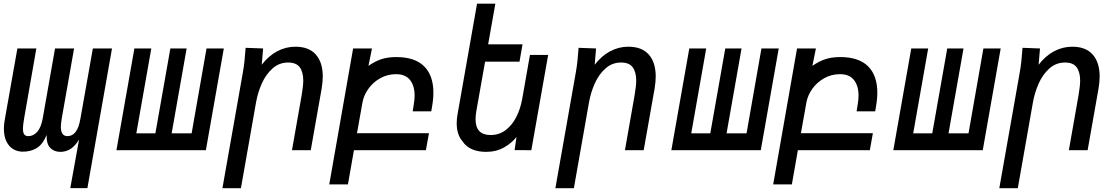

<svg xmlns="http://www.w3.org/2000/svg" viewBox="-20 -812 6040 1038"><path d="M452.5 205H360L407.5 -58Q368.5 9 306.5 9Q273 9 252 -12Q231 -33 232 -82Q210 -30 177.8 -11Q145.5 8 104 8Q74 8 50.8 -6.2Q27.5 -20.5 14.2 -48.5Q1 -76.5 1 -116Q1 -138 5.5 -163.5L74 -550H176.5L110.5 -172.5Q104 -134.5 104 -116.5Q104 -95 111 -85.5Q118 -76 133 -76Q160.5 -76 181.2 -99.2Q202 -122.5 211 -172L277.5 -550H380.5L314 -172.5Q309 -142.5 309 -126.5Q309 -76 344.5 -76Q371 -76 388.8 -98.8Q406.5 -121.5 415 -172L482 -550H585.5Z M1093 0H609.5L706.5 -550H798L717 -91H820L901 -550H989L908 -91H1016L1096.5 -550H1190Z M1308 -553.5 1402.5 -550 1395 -462Q1432 -510 1478.5 -534.8Q1525 -559.5 1577 -559.5Q1650 -559.5 1687.5 -517Q1725 -474.5 1725 -398Q1725 -369.5 1718.5 -330.5L1660 0H1558.5L1611 -298Q1619.5 -349 1619.5 -376Q1619.5 -422 1600.8 -448Q1582 -474 1537.5 -474Q1489.5 -474 1453.5 -442Q1417.5 -410 1395.5 -360.8Q1373.5 -311.5 1364 -257L1282.5 205.5H1182.5L1292.5 -417.5Q1298.5 -451 1301.5 -479.5Q1304.5 -508 1308 -553.5Z M1889 -550H1991L1972 -456Q2009.5 -482 2044 -492.8Q2078.5 -503.5 2122.5 -503.5Q2222.5 -503.5 2272.8 -453.8Q2323 -404 2323 -311Q2323 -275.5 2315.5 -234L2311.5 -210H2211L2216.5 -244.5Q2221.5 -273.5 2221.5 -295Q2221.5 -348.5 2196.5 -379.8Q2171.5 -411 2121.5 -411Q2074.5 -411 2035.5 -389Q1996.5 -367 1971.5 -331.8Q1946.5 -296.5 1939.5 -257.5L1910 -92H2299L2282.5 0H1893.5L1861 185H1760Z M2481 -47.5Q2465.5 -64.5 2457.2 -89.5Q2449 -114.5 2449 -145.5Q2449 -168 2453.5 -193.5L2559 -792H2658L2619 -572.5H2805L2788.5 -478.5H2602.5L2555 -210.5Q2551 -185.5 2551 -167.5Q2551 -82 2632 -82Q2678.5 -82 2713.8 -108.8Q2749 -135.5 2771.2 -179.5Q2793.5 -223.5 2803 -276L2845 -515H2943.5L2852.5 0L2762 -0.5L2772.5 -72Q2749 -40.5 2706.5 -15.8Q2664 9 2607.5 9Q2564 9 2531.2 -5.5Q2498.5 -20 2481 -47.5Z M3108 -553.5 3202.5 -550 3195 -462Q3232 -510 3278.5 -534.8Q3325 -559.5 3377 -559.5Q3450 -559.5 3487.5 -517Q3525 -474.5 3525 -398Q3525 -369.5 3518.5 -330.5L3460 0H3358.5L3411 -298Q3419.5 -349 3419.5 -376Q3419.5 -422 3400.8 -448Q3382 -474 3337.5 -474Q3289.5 -474 3253.5 -442Q3217.5 -410 3195.5 -360.8Q3173.5 -311.5 3164 -257L3082.5 205.5H2982.5L3092.5 -417.5Q3098.5 -451 3101.5 -479.5Q3104.5 -508 3108 -553.5Z M4093 0H3609.5L3706.5 -550H3798L3717 -91H3820L3901 -550H3989L3908 -91H4016L4096.5 -550H4190Z M4289 -550H4391L4372 -456Q4409.5 -482 4444 -492.8Q4478.5 -503.5 4522.5 -503.5Q4622.5 -503.5 4672.8 -453.8Q4723 -404 4723 -311Q4723 -275.5 4715.5 -234L4711.5 -210H4611L4616.5 -244.5Q4621.5 -273.5 4621.5 -295Q4621.5 -348.5 4596.5 -379.8Q4571.5 -411 4521.5 -411Q4474.5 -411 4435.5 -389Q4396.5 -367 4371.5 -331.8Q4346.5 -296.5 4339.5 -257.5L4310 -92H4699L4682.5 0H4293.5L4261 185H4160Z M5293 0H4809.5L4906.5 -550H4998L4917 -91H5020L5101 -550H5189L5108 -91H5216L5296.5 -550H5390Z M5508 -553.5 5602.5 -550 5595 -462Q5632 -510 5678.5 -534.8Q5725 -559.5 5777 -559.5Q5850 -559.5 5887.5 -517Q5925 -474.5 5925 -398Q5925 -369.5 5918.5 -330.5L5860 0H5758.5L5811 -298Q5819.5 -349 5819.5 -376Q5819.5 -422 5800.8 -448Q5782 -474 5737.5 -474Q5689.5 -474 5653.5 -442Q5617.5 -410 5595.5 -360.8Q5573.5 -311.5 5564 -257L5482.5 205.5H5382.5L5492.5 -417.5Q5498.5 -451 5501.5 -479.5Q5504.5 -508 5508 -553.5Z"/></svg>

Font: JuliaMono Medium
Style: Italic
Weight: 500
Italic angle: -9°
Monospace: yes
Designer: cormullion
Foundry: corm
Version: Version 0.054; ttfautohint (v1.8.4)